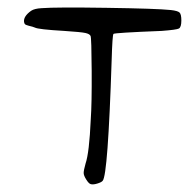

<svg xmlns="http://www.w3.org/2000/svg" viewBox="-20 -581 506 503"><path d="M88.9 -559.6Q127 -562.5 258.8 -560.5Q390.6 -558.6 427.7 -554.7Q445.3 -552.7 450.2 -548.3Q455.1 -543.9 455.1 -527.3Q455.1 -509.8 448.7 -506.3Q442.4 -502.9 403.3 -500Q280.3 -495.1 277.3 -492.2Q274.4 -489.3 272.5 -422.9Q262.7 -122.1 249 -107.4Q246.1 -103.5 234.9 -100.1Q223.6 -96.7 217.8 -98.6Q212.9 -99.6 206.1 -110.4Q199.2 -121.1 199.2 -127.9Q199.2 -134.8 204.1 -152.3Q213.9 -180.7 217.8 -268.6Q220.7 -309.6 220.2 -395.5Q219.7 -481.4 217.3 -486.8Q214.8 -492.2 203.6 -494.6Q192.4 -497.1 148.4 -500Q80.1 -503.9 71.3 -508.8Q67.4 -510.7 54.7 -513.7Q47.9 -515.6 45.9 -517.1Q43.9 -518.6 43 -523.4Q41 -538.1 61.5 -552.7Q70.3 -558.6 88.9 -559.6Z"/></svg>

Font: JasonHandwriting3
Style: Regular
Weight: 400
Version: Version 1.24.9